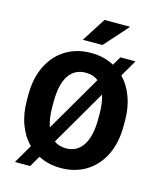

<svg xmlns="http://www.w3.org/2000/svg" viewBox="-140 -1035 968 1178"><g transform="rotate(15 344.0 -446.0)"><path d="M656.7 -371.1V-339.4Q656.7 -231.4 617.7 -153.1Q578.6 -74.7 509.5 -32.5Q440.4 9.8 350.1 9.8Q271 9.8 207 -23.4L166.5 46.4H69.8L139.2 -72.8Q93.8 -117.7 68.1 -185.3Q42.5 -252.9 42.5 -339.4V-371.1Q42.5 -479.5 81.5 -557.9Q120.6 -636.2 189.7 -678.5Q258.8 -720.7 349.1 -720.7Q430.7 -720.7 496.1 -685.5L528.8 -741.2H624.5L563 -635.3Q606.9 -589.8 631.8 -522.9Q656.7 -456.1 656.7 -371.1ZM203.6 -339.4Q203.6 -265.1 221.7 -213.9L428.7 -569.3Q396 -595.2 349.1 -595.2Q277.8 -595.2 240.7 -538.1Q203.6 -481 203.6 -372.1ZM495.1 -339.4V-372.1Q495.1 -441.4 479 -491.2L273.9 -138.2Q305.7 -115.2 350.1 -115.2Q419.9 -115.2 457.5 -173.3Q495.1 -231.4 495.1 -339.4ZM278.3 -785.6 375 -937.5H538.1L402.8 -785.6Z"/></g></svg>

Font: Vazirmatn UI ExtraBold
Style: Regular
Weight: 800
Designer: Saber Rastikerdar
Foundry: Saber Rastikerdar
Version: Version 33.003